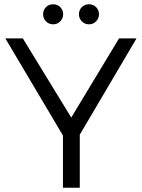

<svg xmlns="http://www.w3.org/2000/svg" viewBox="-20 -880 665 900"><path d="M5 -700H87L314 -329L538 -700H620L320 -191H307ZM275 -288H354V0H275ZM229 -860Q249 -860 262.5 -846.5Q276 -833 276 -813Q276 -794 262.5 -780Q249 -766 229 -766Q209 -766 195.5 -780Q182 -794 182 -813Q182 -833 195.5 -846.5Q209 -860 229 -860ZM397 -860Q417 -860 430.5 -846.5Q444 -833 444 -813Q444 -794 430.5 -780Q417 -766 397 -766Q377 -766 363.5 -780Q350 -794 350 -813Q350 -833 363.5 -846.5Q377 -860 397 -860Z"/></svg>

Font: Alexandria Light
Style: Regular
Weight: 300
Designer: Mohamed Gaber
Foundry: Kief Type Foundry
Version: Version 5.100